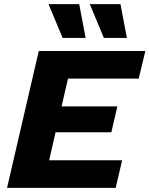

<svg xmlns="http://www.w3.org/2000/svg" viewBox="-20 -906 721 926"><path d="M362 -886 393 -723H282L214 -886ZM561 -886 592 -723H481L413 -886ZM14 0 167 -660H681L649 -527H308L277 -393H546L517 -268H248L217 -133H569L538 0Z"/></svg>

Font: Elaine Sans
Style: Bold Italic
Weight: 700
Italic angle: -13°
Designer: Wei Huang
Foundry: Wei Huang
Version: Version 2.001;December 24, 2019;FontCreator 12.0.0.2547 64-b